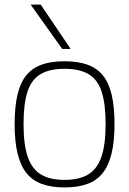

<svg xmlns="http://www.w3.org/2000/svg" viewBox="-20 -810 565 840"><path d="M44 -267Q44 -341 56 -393.5Q68 -446 93.5 -478.5Q119 -511 160.5 -526.5Q202 -542 262 -542Q322 -542 364 -526.5Q406 -511 431.5 -478.5Q457 -446 469 -393.5Q481 -341 481 -267Q481 -191 468 -138Q455 -85 429 -52.5Q403 -20 361.5 -5Q320 10 262 10Q205 10 163.5 -5Q122 -20 96 -52.5Q70 -85 57 -138Q44 -191 44 -267ZM83 -267Q83 -177 101.5 -123.5Q120 -70 159.5 -46.5Q199 -23 262 -23Q326 -23 365.5 -46.5Q405 -70 423.5 -123.5Q442 -177 442 -267Q442 -355 425 -408Q408 -461 368.5 -485Q329 -509 262 -509Q196 -509 156.5 -485Q117 -461 100 -408Q83 -355 83 -267ZM252 -596 114 -790H158L289 -596Z"/></svg>

Font: Georama ExtraLight
Style: Regular
Weight: 250
Version: Version 1.001